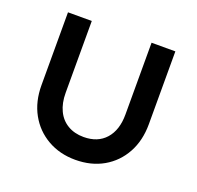

<svg xmlns="http://www.w3.org/2000/svg" viewBox="-93 -574 702 684"><g transform="rotate(20 258.0 -232.5)"><path d="M257.5 10Q198.5 10 152.1 -16.6Q105.8 -43.2 79.9 -90.1Q54 -137 54 -198.8V-475H144.2V-202.8Q144.2 -163.8 157.8 -135.5Q171.2 -107.2 197 -91.9Q222.8 -76.5 257.7 -76.5Q311 -76.5 340.9 -110.1Q370.8 -143.8 370.8 -202.8V-475H461V-198.8Q461 -136.8 435.1 -89.6Q409.2 -42.5 363.4 -16.2Q317.5 10 257.5 10Z"/></g></svg>

Font: Marine Company Thin
Style: Regular
Weight: 100
Designer: Rodrigo Fuenzalida
Foundry: fragTYPE
Version: Version 1.000